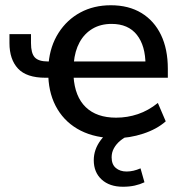

<svg xmlns="http://www.w3.org/2000/svg" viewBox="-20 -517 683 731"><path d="M421 9Q344 9 287.5 -19.5Q231 -48 199 -101Q167 -154 164 -225L174 -221H153Q81 -221 48.5 -256Q16 -291 16 -353V-387H98V-353Q98 -314 112.5 -298.5Q127 -283 162 -283H171L165 -276Q171 -342 203 -392Q235 -442 286 -469.5Q337 -497 402 -497Q470 -497 518.5 -467.5Q567 -438 593 -384Q619 -330 619 -255V-221H255L260 -226Q265 -149 306.5 -109Q348 -69 422 -69Q465 -69 505 -82.5Q545 -96 581 -125L611 -55Q577 -25 525 -8Q473 9 421 9ZM405 -426Q363 -426 332 -407.5Q301 -389 283 -356Q265 -323 261 -278L254 -283H550L534 -269Q534 -343 501 -384.5Q468 -426 405 -426ZM448 194Q397 194 367 166.5Q337 139 337 93Q337 52 363.5 16.5Q390 -19 436 -39L468 0Q452 7 437.5 19Q423 31 414 47Q405 63 405 82Q405 109 421 122.5Q437 136 462 136Q475 136 488 133Q501 130 515 124L530 177Q513 185 493 189.5Q473 194 448 194Z"/></svg>

Font: Nunito Sans 12pt SemiBold
Style: Regular
Weight: 600
Designer: Vernon Adams
Foundry: Vernon Adams
Version: Version 3.101;gftools[0.9.27]